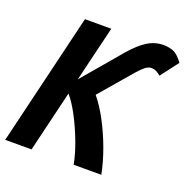

<svg xmlns="http://www.w3.org/2000/svg" viewBox="-134 -826 929 946"><g transform="rotate(20 330.5 -353.0)"><path d="M-8 0 158 -693H296L226 -402Q247 -427 268.5 -452.5Q290 -478 312 -503.5Q334 -529 355.5 -554.5Q377 -580 398 -605Q444 -658 483 -682Q522 -706 567 -706Q593 -706 617 -697Q641 -688 669 -650L598 -557Q585 -568 574 -573.5Q563 -579 549 -579Q532 -579 515.5 -565.5Q499 -552 479 -529Q461 -508 443 -487Q425 -466 407 -445Q389 -424 371 -403Q353 -382 335 -361Q371 -317 402.5 -257.5Q434 -198 458.5 -131.5Q483 -65 496 0H351Q341 -53 318 -114Q295 -175 266 -230.5Q237 -286 207 -321L130 0Z"/></g></svg>

Font: Ubuntu Sans Mono
Style: Italic
Weight: 400
Italic angle: -13.5°
Monospace: yes
Designer: Dalton Maag Ltd
Foundry: Dalton Maag Ltd
Version: Version 1.006